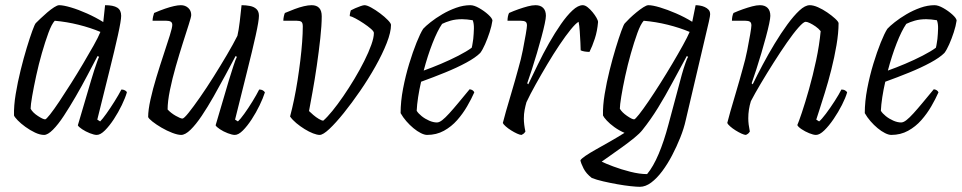

<svg xmlns="http://www.w3.org/2000/svg" viewBox="-20 -520 3707 740"><path d="M150 0Q134 0 115 -9Q96 -18 78 -31Q60 -44 48 -56.5Q36 -69 34 -75Q33 -112 40.5 -157.5Q48 -203 59.5 -249.5Q71 -296 83 -335.5Q95 -375 104.5 -401Q114 -427 118 -431Q124 -437 136 -448.5Q148 -460 162 -472Q176 -484 188.5 -492Q201 -500 208 -500Q224 -500 253 -491.5Q282 -483 315.5 -468Q349 -453 378 -435L385 -500Q417 -500 432 -490.5Q447 -481 447 -459Q447 -441 434.5 -384.5Q422 -328 401 -244Q380 -160 355 -59L366 -52Q375 -61 390 -82Q405 -103 421 -128.5Q437 -154 448 -175Q456 -175 462 -171.5Q468 -168 469 -164Q463 -143 449.5 -115Q436 -87 419 -61Q402 -35 384.5 -17.5Q367 0 353 0Q343 0 326.5 -6.5Q310 -13 296.5 -22Q283 -31 280 -37L331 -210Q337 -231 343.5 -250.5Q350 -270 355 -284Q360 -298 362 -301L356 -304Q338 -270 316.5 -229Q295 -188 271.5 -147.5Q248 -107 226 -73.5Q204 -40 184 -20Q164 0 150 0ZM154 -60Q158 -60 173 -79Q188 -98 209 -129.5Q230 -161 254 -199Q278 -237 300.5 -275Q323 -313 341 -345Q359 -377 367 -397Q329 -413 283 -424.5Q237 -436 191 -440Q179 -427 166.5 -393Q154 -359 141.5 -315.5Q129 -272 119.5 -228Q110 -184 104 -149.5Q98 -115 98 -101Q106 -86 126 -73Q146 -60 154 -60Z M678 0Q665 0 644 -8Q623 -16 602.5 -28Q582 -40 567.5 -51.5Q553 -63 551 -69Q551 -96 560 -136.5Q569 -177 583 -223Q597 -269 611 -311Q625 -353 634.5 -383.5Q644 -414 644 -424Q644 -433 638 -436.5Q632 -440 621 -440H568Q568 -447 570 -456Q572 -465 574 -470Q597 -480 616 -486.5Q635 -493 650.5 -496.5Q666 -500 677 -500Q694 -500 705.5 -489.5Q717 -479 717 -462Q717 -455 707.5 -425.5Q698 -396 684.5 -353.5Q671 -311 657.5 -264Q644 -217 635 -173Q626 -129 626 -98Q639 -84 657.5 -73.5Q676 -63 683 -63Q689 -63 707 -85.5Q725 -108 750.5 -144.5Q776 -181 803 -224Q830 -267 854.5 -308.5Q879 -350 895 -382Q900 -403 904 -436.5Q908 -470 911 -500Q928 -500 943.5 -497Q959 -494 968.5 -485Q978 -476 978 -459Q978 -440 965.5 -383.5Q953 -327 932 -243.5Q911 -160 886 -59L897 -52Q906 -60 921.5 -81.5Q937 -103 953 -129Q969 -155 979 -175Q987 -175 992.5 -172Q998 -169 1001 -164Q994 -142 980.5 -114Q967 -86 950 -60Q933 -34 916 -17Q899 0 885 0Q875 0 858 -6.5Q841 -13 827.5 -22Q814 -31 811 -37L862 -210Q872 -242 879.5 -265.5Q887 -289 893 -301L888 -304Q870 -270 848 -229Q826 -188 803 -147.5Q780 -107 757.5 -73.5Q735 -40 714.5 -20Q694 0 678 0Z M1212 0Q1202 0 1186.5 -6Q1171 -12 1154 -22.5Q1137 -33 1122 -45.5Q1107 -58 1098 -71Q1106 -101 1113.5 -137Q1121 -173 1127 -211.5Q1133 -250 1137.5 -287Q1142 -324 1144.5 -358Q1147 -392 1147 -418Q1147 -432 1141.5 -436Q1136 -440 1124 -440H1072Q1072 -448 1074 -457Q1076 -466 1078 -470Q1097 -478 1115.5 -485Q1134 -492 1151 -496Q1168 -500 1181 -500Q1200 -500 1210 -489.5Q1220 -479 1220 -457Q1220 -423 1214.5 -372.5Q1209 -322 1201 -267Q1193 -212 1184.5 -165.5Q1176 -119 1171 -92Q1177 -86 1187.5 -77Q1198 -68 1209 -61.5Q1220 -55 1226 -55Q1241 -68 1261 -92.5Q1281 -117 1303 -149Q1325 -181 1346 -216Q1367 -251 1384 -285Q1401 -319 1411 -347Q1421 -375 1421 -393Q1421 -399 1409.5 -409Q1398 -419 1381.5 -430Q1365 -441 1350 -449Q1335 -457 1328 -458Q1328 -464 1329.5 -470.5Q1331 -477 1332 -480Q1339 -484 1349.5 -488.5Q1360 -493 1370 -496.5Q1380 -500 1385 -500Q1394 -500 1410.5 -491Q1427 -482 1445 -468.5Q1463 -455 1475 -442.5Q1487 -430 1487 -424Q1487 -396 1470.5 -354Q1454 -312 1427 -264Q1400 -216 1368 -169.5Q1336 -123 1305 -84.5Q1274 -46 1249.5 -23Q1225 0 1212 0Z M1626 0Q1616 0 1602 -7Q1588 -14 1573.5 -26Q1559 -38 1546 -53Q1533 -68 1524 -84Q1524 -129 1533.5 -178.5Q1543 -228 1557 -274Q1571 -320 1585.5 -356Q1600 -392 1611 -409Q1620 -419 1639.5 -434.5Q1659 -450 1684.5 -465Q1710 -480 1738 -490Q1766 -500 1793 -500Q1807 -500 1826.5 -489Q1846 -478 1861.5 -464Q1877 -450 1878 -441Q1875 -420 1867 -395.5Q1859 -371 1849.5 -349.5Q1840 -328 1831 -316Q1813 -298 1777 -278.5Q1741 -259 1695.5 -240.5Q1650 -222 1603 -205Q1596 -175 1591.5 -145.5Q1587 -116 1586 -93Q1592 -83 1605 -72.5Q1618 -62 1634 -55Q1650 -48 1664 -48Q1673 -48 1684.5 -57Q1696 -66 1711.5 -83Q1727 -100 1746.5 -123.5Q1766 -147 1790 -176Q1797 -175 1801.5 -172Q1806 -169 1808 -164Q1797 -139 1780.5 -110.5Q1764 -82 1742 -57Q1720 -32 1691 -16Q1662 0 1626 0ZM1613 -248Q1644 -259 1679.5 -274Q1715 -289 1747 -305.5Q1779 -322 1798 -336Q1800 -343 1801.5 -353.5Q1803 -364 1804 -370Q1806 -390 1806.5 -409.5Q1807 -429 1802 -442Q1791 -444 1780 -445Q1769 -446 1761 -446Q1736 -446 1717 -440.5Q1698 -435 1684 -428Q1666 -402 1647 -353.5Q1628 -305 1613 -248Z M1990 0Q1984 0 1973 -5Q1962 -10 1950 -17.5Q1938 -25 1929 -33Q1920 -41 1918 -46Q1921 -59 1930 -90.5Q1939 -122 1952 -165.5Q1965 -209 1978 -257Q1988 -291 1995 -326.5Q2002 -362 2006.5 -388.5Q2011 -415 2011 -422Q2011 -433 2005 -436.5Q1999 -440 1988 -440H1936Q1936 -448 1937.5 -456Q1939 -464 1942 -470Q1960 -478 1978.5 -484.5Q1997 -491 2014 -495.5Q2031 -500 2044 -500Q2063 -500 2073.5 -489.5Q2084 -479 2084 -459Q2084 -450 2079.5 -428.5Q2075 -407 2067 -377.5Q2059 -348 2049.5 -315.5Q2040 -283 2030 -252.5Q2020 -222 2012 -199L2016 -195Q2033 -230 2053 -271.5Q2073 -313 2096 -353.5Q2119 -394 2142 -427Q2165 -460 2186.5 -480Q2208 -500 2226 -500Q2235 -500 2245 -492Q2255 -484 2264 -473Q2273 -462 2279 -451.5Q2285 -441 2285 -435Q2282 -400 2272.5 -371Q2263 -342 2252 -320Q2243 -320 2233.5 -321.5Q2224 -323 2218 -326Q2218 -335 2217 -355.5Q2216 -376 2214.5 -399Q2213 -422 2210 -436Q2199 -430 2179.5 -406Q2160 -382 2136.5 -347Q2113 -312 2089.5 -272.5Q2066 -233 2044.5 -194.5Q2023 -156 2009 -126Q2005 -112 2002 -96.5Q1999 -81 1999 -63Q1999 -52 2000.5 -39.5Q2002 -27 2005 -13Q2003 -10 2000.5 -7Q1998 -4 1990 0Z M2446 200Q2434 200 2410.5 197.5Q2387 195 2359 190Q2331 185 2305 179Q2279 173 2261 166Q2239 149 2229 129Q2219 109 2217 98Q2220 92 2236 81Q2252 70 2277 56Q2302 42 2331 25.5Q2360 9 2387 -8Q2366 -17 2348 -30Q2330 -43 2318.5 -55.5Q2307 -68 2304 -75Q2303 -112 2310.5 -157.5Q2318 -203 2329.5 -249Q2341 -295 2353 -334.5Q2365 -374 2374.5 -400Q2384 -426 2388 -430Q2395 -438 2407 -449.5Q2419 -461 2433 -472.5Q2447 -484 2459.5 -492Q2472 -500 2479 -500Q2495 -500 2523.5 -491.5Q2552 -483 2585.5 -468.5Q2619 -454 2648 -436L2661 -500Q2668 -500 2677.5 -498.5Q2687 -497 2696 -493Q2705 -489 2711 -482.5Q2717 -476 2717 -465Q2717 -463 2716 -456Q2715 -449 2712 -436L2623 -57Q2616 -25 2602 10Q2588 45 2570.5 78.5Q2553 112 2532.5 139.5Q2512 167 2490 183.5Q2468 200 2446 200ZM2474 151Q2498 122 2518.5 73.5Q2539 25 2556 -39L2608 -233Q2615 -258 2622 -277.5Q2629 -297 2632 -301L2627 -304Q2598 -251 2571 -200.5Q2544 -150 2516 -104.5Q2488 -59 2456 -19Q2446 -6 2424.5 11.5Q2403 29 2378 47Q2353 65 2331.5 80Q2310 95 2299 103Q2313 110 2343.5 121.5Q2374 133 2409.5 142Q2445 151 2474 151ZM2424 -60Q2428 -60 2443 -79Q2458 -98 2479.5 -129.5Q2501 -161 2525 -199Q2549 -237 2571.5 -275Q2594 -313 2612 -345.5Q2630 -378 2638 -397Q2600 -413 2554 -424.5Q2508 -436 2461 -440Q2449 -427 2436.5 -392.5Q2424 -358 2411.5 -314Q2399 -270 2389.5 -226Q2380 -182 2374.5 -148Q2369 -114 2369 -101Q2377 -87 2396.5 -73.5Q2416 -60 2424 -60Z M2855 0Q2849 0 2838 -5Q2827 -10 2815 -17.5Q2803 -25 2794 -33Q2785 -41 2783 -46Q2786 -59 2795 -90.5Q2804 -122 2817 -165.5Q2830 -209 2843 -257Q2853 -291 2860 -326.5Q2867 -362 2871.5 -388.5Q2876 -415 2876 -422Q2876 -433 2870 -436.5Q2864 -440 2853 -440H2801Q2801 -448 2802.5 -456Q2804 -464 2807 -470Q2825 -478 2843.5 -484.5Q2862 -491 2879 -495.5Q2896 -500 2909 -500Q2928 -500 2938.5 -489.5Q2949 -479 2949 -459Q2949 -450 2944.5 -428.5Q2940 -407 2932 -377.5Q2924 -348 2914.5 -315.5Q2905 -283 2895 -252.5Q2885 -222 2877 -199L2881 -195Q2898 -230 2919.5 -270.5Q2941 -311 2965.5 -351.5Q2990 -392 3014.5 -425.5Q3039 -459 3061 -479.5Q3083 -500 3101 -500Q3115 -500 3133 -492Q3151 -484 3168.5 -472Q3186 -460 3198.5 -448.5Q3211 -437 3212 -431Q3212 -393 3204 -346Q3196 -299 3184 -251.5Q3172 -204 3159 -162.5Q3146 -121 3137 -93Q3128 -65 3126 -59L3137 -52Q3146 -59 3163 -81.5Q3180 -104 3197 -130.5Q3214 -157 3223 -175Q3232 -175 3238 -171Q3244 -167 3245 -164Q3239 -143 3225 -115.5Q3211 -88 3193 -61.5Q3175 -35 3157 -17.5Q3139 0 3125 0Q3115 0 3099 -6.5Q3083 -13 3069.5 -22Q3056 -31 3053 -38Q3058 -49 3070.5 -86Q3083 -123 3098 -176Q3113 -229 3125.5 -287.5Q3138 -346 3143 -400Q3135 -410 3123.5 -418Q3112 -426 3101.5 -431Q3091 -436 3085 -436Q3077 -436 3057.5 -414Q3038 -392 3013 -356Q2988 -320 2962 -279Q2936 -238 2912.5 -198.5Q2889 -159 2874 -130Q2869 -114 2866.5 -97.5Q2864 -81 2864 -64Q2864 -52 2865.5 -40Q2867 -28 2870 -13Q2868 -10 2865.5 -7Q2863 -4 2855 0Z M3415 0Q3405 0 3391 -7Q3377 -14 3362.5 -26Q3348 -38 3335 -53Q3322 -68 3313 -84Q3313 -129 3322.5 -178.5Q3332 -228 3346 -274Q3360 -320 3374.5 -356Q3389 -392 3400 -409Q3409 -419 3428.5 -434.5Q3448 -450 3473.5 -465Q3499 -480 3527 -490Q3555 -500 3582 -500Q3596 -500 3615.5 -489Q3635 -478 3650.5 -464Q3666 -450 3667 -441Q3664 -420 3656 -395.5Q3648 -371 3638.5 -349.5Q3629 -328 3620 -316Q3602 -298 3566 -278.5Q3530 -259 3484.5 -240.5Q3439 -222 3392 -205Q3385 -175 3380.5 -145.5Q3376 -116 3375 -93Q3381 -83 3394 -72.5Q3407 -62 3423 -55Q3439 -48 3453 -48Q3462 -48 3473.5 -57Q3485 -66 3500.5 -83Q3516 -100 3535.5 -123.5Q3555 -147 3579 -176Q3586 -175 3590.5 -172Q3595 -169 3597 -164Q3586 -139 3569.5 -110.5Q3553 -82 3531 -57Q3509 -32 3480 -16Q3451 0 3415 0ZM3402 -248Q3433 -259 3468.5 -274Q3504 -289 3536 -305.5Q3568 -322 3587 -336Q3589 -343 3590.5 -353.5Q3592 -364 3593 -370Q3595 -390 3595.5 -409.5Q3596 -429 3591 -442Q3580 -444 3569 -445Q3558 -446 3550 -446Q3525 -446 3506 -440.5Q3487 -435 3473 -428Q3455 -402 3436 -353.5Q3417 -305 3402 -248Z"/></svg>

Font: Texturina Medium 12pt Thin
Style: Italic
Weight: 250
Italic angle: -11°
Version: Version 1.002